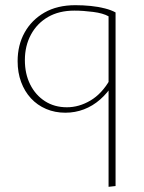

<svg xmlns="http://www.w3.org/2000/svg" viewBox="-20 -432 556 741"><path d="M271 -412Q301 -412 330.5 -409Q360 -406 385 -399.5Q410 -393 426 -384L399 -369Q378 -381 339.5 -386Q301 -391 267 -391Q208 -391 165.5 -366.5Q123 -342 99.5 -298.5Q76 -255 76 -200Q76 -147 96.5 -106Q117 -65 153.5 -41.5Q190 -18 238 -18Q285 -18 329 -44Q373 -70 404 -124L417 -108Q395 -73 366.5 -48Q338 -23 304 -10Q270 3 232 3Q192 3 158 -11.5Q124 -26 99.5 -52.5Q75 -79 61.5 -115.5Q48 -152 48 -196Q48 -258 75 -306.5Q102 -355 151.5 -383.5Q201 -412 271 -412ZM426 -384V286L399 289V-369Z"/></svg>

Font: Ysabeau Office Thin
Style: Regular
Weight: 250
Designer: Christian Thalmann (Catharsis Fonts)
Version: Version 2.001;gftools[0.9.30]; featfreeze: tnum,lnum,ss02